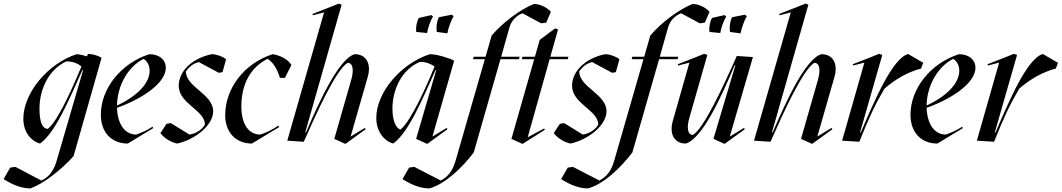

<svg xmlns="http://www.w3.org/2000/svg" viewBox="-122 -786 5916 1070"><path d="M48 264C122 237 220 160 288 84L444 -464C426 -476 394 -485 368 -486L363 -472C344 -478 322 -483 305 -484C145 -432 8 -268 8 -124C8 -56 45 -2 101 14C185 -46 258 -219 337 -395H341L192 116C177 166 148 204 108 220L-36 144L-65 148L-102 212C-51 245 0 264 48 264ZM145 -68C113 -68 98 -108 98 -180C98 -292 152 -400 248 -444C284 -444 312 -432 332 -416C292 -320 205 -116 145 -68Z M590 14 732 -72 728 -80C707 -65 669 -47 637 -36C574 -36 533 -94 530 -185C688 -242 802 -330 802 -408C802 -453 766 -484 710 -484C552 -433 440 -293 440 -146C440 -50 498 14 590 14ZM530 -198C531 -308 592 -415 678 -458C700 -445 712 -419 712 -392C712 -326 650 -254 530 -198Z M866 14C970 -10 1066 -90 1066 -166C1066 -262 914 -300 914 -388C933 -415 956 -433 986 -440L1098 -380L1118 -384L1138 -456C1118 -472 1083 -484 1058 -484C950 -462 874 -390 874 -308C874 -208 1020 -172 1020 -92C1005 -64 972 -42 934 -36L830 -100L806 -96L772 -44C793 -16 832 8 866 14Z M1282 14 1434 -78 1429 -86C1401 -66 1365 -48 1329 -36C1262 -36 1223 -97 1223 -192C1223 -326 1281 -414 1369 -458C1401 -440 1425 -396 1438 -352H1466L1502 -424C1483 -455 1439 -478 1397 -484C1237 -432 1133 -292 1133 -144C1133 -51 1190 14 1282 14Z M1803 16 1916 -66 1911 -73 1832 -25 1927 -356C1949 -431 1919 -484 1855 -484C1767 -460 1659 -224 1583 -48H1579L1782 -760L1766 -766L1709 -743L1619 -708L1622 -701L1684 -717L1479 -2L1571 4C1647 -168 1751 -396 1815 -436C1844 -436 1852 -398 1835 -340L1741 -12Z M2259 16 2372 -66 2367 -73 2288 -25 2409 -448C2375 -465 2311 -484 2273 -484C2113 -432 1975 -272 1975 -128C1975 -60 2013 -2 2069 14C2153 -46 2226 -219 2305 -395H2309L2197 -12ZM2110 -64C2082 -72 2065 -119 2065 -180C2065 -290 2119 -400 2218 -441C2254 -441 2273 -432 2300 -416C2260 -317 2170 -112 2110 -64ZM2198 -608 2258 -602C2264 -636 2277 -670 2291 -694L2282 -702L2212 -686C2200 -664 2194 -632 2198 -608ZM2312 -608 2371 -600C2377 -632 2392 -672 2406 -696L2395 -704L2324 -690C2312 -668 2308 -632 2312 -608Z M2271 264C2359 240 2454 148 2518 64L2667 -456H2770L2774 -470H2671L2718 -636C2728 -670 2756 -700 2790 -712L2894 -656L2922 -660L2948 -720C2928 -744 2887 -764 2854 -764C2778 -734 2680 -661 2618 -588L2584 -470H2518L2514 -456H2580L2415 116C2400 166 2374 200 2334 220L2187 144L2158 148L2121 212C2172 245 2223 264 2271 264Z M2790 16 2915 -63 2910 -70 2819 -21 2941 -456H3042L3046 -470H2945L2988 -622L2972 -628L2886 -564L2859 -470H2790L2786 -456H2855L2728 -12Z M3058 14C3162 -10 3258 -90 3258 -166C3258 -262 3106 -300 3106 -388C3125 -415 3148 -433 3178 -440L3290 -380L3310 -384L3330 -456C3310 -472 3275 -484 3250 -484C3142 -462 3066 -390 3066 -308C3066 -208 3212 -172 3212 -92C3197 -64 3164 -42 3126 -36L3022 -100L2998 -96L2964 -44C2985 -16 3024 8 3058 14Z M3155 264C3243 240 3338 148 3402 64L3551 -456H3654L3658 -470H3555L3602 -636C3612 -670 3640 -700 3674 -712L3778 -656L3806 -660L3832 -720C3812 -744 3771 -764 3738 -764C3662 -734 3564 -661 3502 -588L3468 -470H3402L3398 -456H3464L3299 116C3284 166 3258 200 3218 220L3071 144L3042 148L3005 212C3056 245 3107 264 3155 264Z M3916 16 4029 -66 4024 -73 3945 -25 4074 -468 3984 -474C3908 -302 3800 -70 3740 -34C3711 -34 3703 -72 3720 -130L3820 -480L3802 -486L3745 -463L3655 -428L3658 -421L3720 -437L3628 -114C3606 -39 3636 14 3700 14C3792 -14 3896 -242 3972 -422H3976L3854 -12ZM3832 -608 3892 -602C3898 -636 3911 -670 3925 -694L3916 -702L3846 -686C3834 -664 3828 -632 3832 -608ZM3946 -608 4005 -600C4011 -632 4026 -672 4040 -696L4029 -704L3958 -690C3946 -668 3942 -632 3946 -608Z M4404 16 4517 -66 4512 -73 4433 -25 4528 -356C4550 -431 4520 -484 4456 -484C4368 -460 4260 -224 4184 -48H4180L4383 -760L4367 -766L4310 -743L4220 -708L4223 -701L4285 -717L4080 -2L4172 4C4248 -168 4352 -396 4416 -436C4445 -436 4453 -398 4436 -340L4342 -12Z M4667 4C4723 -136 4755 -203 4807 -292C4867 -344 4935 -384 5011 -404L5023 -436L4939 -485C4851 -461 4751 -224 4675 -48H4671L4795 -480L4777 -486L4720 -463L4630 -428L4633 -421L4695 -437L4571 -2Z M5102 14 5244 -72 5240 -80C5219 -65 5181 -47 5149 -36C5086 -36 5045 -94 5042 -185C5200 -242 5314 -330 5314 -408C5314 -453 5278 -484 5222 -484C5064 -433 4952 -293 4952 -146C4952 -50 5010 14 5102 14ZM5042 -198C5043 -308 5104 -415 5190 -458C5212 -445 5224 -419 5224 -392C5224 -326 5162 -254 5042 -198Z M5418 4C5474 -136 5506 -203 5558 -292C5618 -344 5686 -384 5762 -404L5774 -436L5690 -485C5602 -461 5502 -224 5426 -48H5422L5546 -480L5528 -486L5471 -463L5381 -428L5384 -421L5446 -437L5322 -2Z"/></svg>

Font: Mazius Display Extra italic
Style: Regular
Weight: 400
Italic angle: -17°
Designer: Alberto Casagrande & Collletttivo
Foundry: Collletttivo
Version: Version 2.000;Glyphs 3.2 (3217)